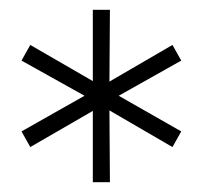

<svg xmlns="http://www.w3.org/2000/svg" viewBox="-20 -762 415 393"><path d="M333 -670C333 -670 351 -638 351 -638C351 -638 223 -566 223 -566C223 -566 351 -493 351 -493C351 -493 333 -461 333 -461C333 -461 204 -536 204 -536C204 -536 205 -389 205 -389C205 -389 170 -389 170 -389C170 -389 170 -535 170 -535C170 -535 42 -461 42 -461C42 -461 24 -493 24 -493C24 -493 153 -566 153 -566C153 -566 24 -638 24 -638C24 -638 42 -670 42 -670C42 -670 170 -596 170 -596C170 -596 170 -742 170 -742C170 -742 205 -742 205 -742C205 -742 204 -595 204 -595C204 -595 333 -670 333 -670Z"/></svg>

Font: TamingNoise
Style: Regular
Weight: 500
Designer: Julieta Ulanovsky
Foundry: Julieta Ulanovsky
Version: ""